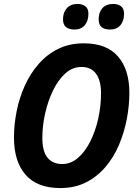

<svg xmlns="http://www.w3.org/2000/svg" viewBox="-20 -945 699 975"><path d="M286 10Q169 10 110 -57.5Q51 -125 51 -246Q51 -312 64.5 -380Q78 -448 106 -510Q134 -572 176.5 -620.5Q219 -669 276 -697Q333 -725 405 -725Q522 -725 579.5 -658Q637 -591 637 -474Q637 -409 624 -341Q611 -273 584.5 -210Q558 -147 516 -97.5Q474 -48 417 -19Q360 10 286 10ZM296 -112Q339 -112 375 -142.5Q411 -173 437.5 -225Q464 -277 478.5 -341Q493 -405 493 -473Q493 -535 468 -570Q443 -605 394 -605Q348 -605 311.5 -572Q275 -539 249 -485Q223 -431 209 -368Q195 -305 195 -245Q195 -176 221.5 -144Q248 -112 296 -112ZM538 -795Q512 -795 496.5 -807Q481 -819 481 -847Q481 -882 500 -903.5Q519 -925 555 -925Q578 -925 594 -913.5Q610 -902 610 -875Q610 -839 591.5 -817Q573 -795 538 -795ZM358 -795Q332 -795 316 -807Q300 -819 300 -847Q300 -882 319.5 -903.5Q339 -925 374 -925Q397 -925 413 -913.5Q429 -902 429 -875Q429 -839 410.5 -817Q392 -795 358 -795Z"/></svg>

Font: Noto Sans SemiCondensed
Style: Bold Italic
Weight: 700
Width: 4
Italic angle: -12°
Designer: Monotype Design Team
Foundry: Monotype Imaging Inc.
Version: Version 2.013; ttfautohint (v1.8.4.7-5d5b)